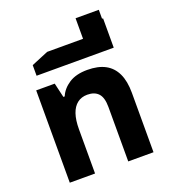

<svg xmlns="http://www.w3.org/2000/svg" viewBox="-152 -961 947 1071"><g transform="rotate(-20 322.0 -425.5)"><path d="M77 0V-548H187L207 -462H215Q232 -503 274 -530.5Q316 -558 383 -558Q447 -558 489 -535.5Q531 -513 552.5 -467.5Q574 -422 574 -353V0H424V-323Q424 -379 401.5 -403.5Q379 -428 336 -428Q301 -428 276.5 -409Q252 -390 239.5 -353.5Q227 -317 227 -262V0Z M107 -624V-687L208 -729H565V-624ZM437 -685V-798H565V-685Z M421 -624V-851H559V-624Z"/></g></svg>

Font: Farlight84_Sys_V01
Style: Bold
Weight: 700
Designer: Monotype Design Team, Nadine Chahine and Nizar Qandah
Foundry: Monotype Imaging Inc.
Version: Version 2.004;October 31, 2024;FontCreator 14.0.0.2814 64-bi